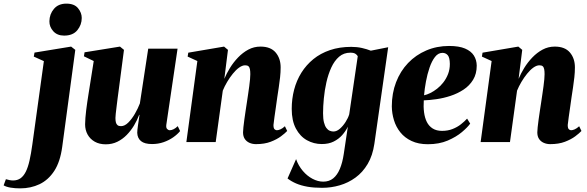

<svg xmlns="http://www.w3.org/2000/svg" viewBox="-148 -782 3232 1057"><path d="M194.5 26.5Q183.5 108.5 150.8 158.8Q118 209 69.8 232Q21.5 255 -37 255Q-65.5 255 -89.5 251Q-113.5 247 -128 238.5L-115.5 204.5Q-106 207.5 -95.5 209.5Q-85 211.5 -76 211.5Q-52.5 211.5 -35.5 199.8Q-18.5 188 -6.2 163.8Q6 139.5 14.5 102Q23 64.5 30 13.5L93.5 -445.5L38 -470.5L42 -492.5L243.5 -525.5L266.5 -507.5ZM205 -586Q167 -586 145.2 -610.2Q123.5 -634.5 124 -665Q124.5 -704.5 149 -733.2Q173.5 -762 217.5 -762Q261 -762 281.5 -737Q302 -712 302 -683Q302 -645.5 277.8 -615.8Q253.5 -586 205 -586Z M434.5 12.5Q399 12.5 373.5 -2Q348 -16.5 334.2 -41.5Q320.5 -66.5 320.5 -97.5Q320.5 -113.5 322.2 -133.5Q324 -153.5 326.5 -175.8Q329 -198 332.5 -220.2Q336 -242.5 339 -262.5L368 -446L314 -472L317.5 -494L512.5 -525.5L534.5 -507.5L505.5 -286Q502.5 -265 499.5 -241Q496.5 -217 493.8 -194.8Q491 -172.5 489.2 -156Q487.5 -139.5 487.5 -132.5Q487.5 -118 490 -108.2Q492.5 -98.5 499 -93Q505.5 -87.5 518 -87.5Q538.5 -87.5 558.2 -107.2Q578 -127 594.8 -156Q611.5 -185 622 -212.5L668 -514H829.5L767.5 -94.5Q765.5 -78.5 772.2 -71.8Q779 -65 786.5 -65Q796 -65 807.5 -70.5Q819 -76 830.5 -87.5L843.5 -60.5Q829 -42.5 805.5 -26Q782 -9.5 752.2 0.8Q722.5 11 689 11Q648 11 628.2 -5.2Q608.5 -21.5 607.5 -51Q607.5 -56.5 608.5 -67.2Q609.5 -78 611.5 -91.5Q613.5 -105 615.8 -120.2Q618 -135.5 620 -149.5H618Q607 -120 589.8 -91.2Q572.5 -62.5 549.5 -39Q526.5 -15.5 497.8 -1.5Q469 12.5 434.5 12.5Z M1087 -348Q1099 -377 1118 -408Q1137 -439 1162.8 -465.8Q1188.5 -492.5 1219.2 -509Q1250 -525.5 1286 -525.5Q1342 -525.5 1369.5 -493Q1397 -460.5 1397 -411Q1397 -384.5 1394 -357Q1391 -329.5 1386.8 -301.8Q1382.5 -274 1378.5 -247Q1375.5 -222.5 1371 -193.5Q1366.5 -164.5 1363 -137.8Q1359.5 -111 1357.5 -94Q1357.5 -76 1363.5 -70.5Q1369.5 -65 1376 -65Q1384.5 -65 1396 -70Q1407.5 -75 1420.5 -87L1433 -61Q1421.5 -48.5 1398.8 -31.5Q1376 -14.5 1342 -1.5Q1308 11.5 1261 11.5Q1241.5 11.5 1225.2 4.2Q1209 -3 1199.5 -17.2Q1190 -31.5 1190 -53.5Q1190 -63 1192 -81.8Q1194 -100.5 1197.2 -124.2Q1200.5 -148 1204.2 -172.5Q1208 -197 1211 -217Q1214.5 -241 1218 -264Q1221.5 -287 1224.2 -307.8Q1227 -328.5 1228.5 -345.5Q1230 -362.5 1230 -373.5Q1230 -390.5 1227.8 -401.5Q1225.5 -412.5 1219.5 -417.5Q1213.5 -422.5 1201.5 -422.5Q1186 -422.5 1168.2 -409.8Q1150.5 -397 1133.8 -376.2Q1117 -355.5 1102.5 -331Q1088 -306.5 1078.5 -283L1039.5 0H878L938.5 -446L885 -470.5L888.5 -492L1085.5 -525.5L1107 -507.5Z M1913 9.5Q1903.5 74.5 1876.2 120.5Q1849 166.5 1809.2 195.5Q1769.5 224.5 1722.2 238.2Q1675 252 1625 252Q1579.5 252 1544.2 245.8Q1509 239.5 1482.2 228Q1455.5 216.5 1435 200.5L1482 94Q1495 130.5 1518.8 158.5Q1542.5 186.5 1572.2 202.2Q1602 218 1631.5 218Q1664 218 1686.5 199.8Q1709 181.5 1723.2 147.2Q1737.5 113 1744.5 65.5L1767 -84.5Q1755 -60 1735.8 -38.2Q1716.5 -16.5 1689 -2.8Q1661.5 11 1623.5 11Q1579.5 11 1541.8 -10Q1504 -31 1481 -74.2Q1458 -117.5 1458 -182.5Q1458 -237.5 1471.2 -288.2Q1484.5 -339 1511.2 -381.8Q1538 -424.5 1577.2 -456.5Q1616.5 -488.5 1668.8 -506.2Q1721 -524 1786 -524Q1817.5 -524 1844.8 -517.8Q1872 -511.5 1893.5 -503L1989 -522ZM1821.5 -472.5Q1818 -479.5 1808.8 -485.8Q1799.5 -492 1781 -492Q1744.5 -492 1718.8 -469.8Q1693 -447.5 1676 -410.5Q1659 -373.5 1649 -329.2Q1639 -285 1634.8 -240.2Q1630.5 -195.5 1630.5 -158.5Q1630.5 -128 1635.5 -108.2Q1640.5 -88.5 1648.8 -77.5Q1657 -66.5 1667.2 -62.2Q1677.5 -58 1687.5 -58Q1705.5 -58 1723 -73.2Q1740.5 -88.5 1754.5 -110.5Q1768.5 -132.5 1774.5 -152.5Z M2440.5 -101.5Q2426.5 -81.5 2395.2 -55Q2364 -28.5 2316.8 -8.2Q2269.5 12 2207.5 12Q2155.5 12 2117.8 -5.8Q2080 -23.5 2056 -53.5Q2032 -83.5 2020.8 -120.5Q2009.5 -157.5 2009 -196.5Q2009 -268.5 2032.5 -329.5Q2056 -390.5 2098.5 -435Q2141 -479.5 2198.8 -504.2Q2256.5 -529 2324 -529Q2379 -529 2412.2 -514.8Q2445.5 -500.5 2460.8 -476.2Q2476 -452 2476.5 -421Q2476.5 -375.5 2456.5 -342.8Q2436.5 -310 2403.8 -288.5Q2371 -267 2332.2 -254.2Q2293.5 -241.5 2254.5 -236Q2215.5 -230.5 2185 -229.5Q2182.5 -194.5 2186.5 -163.8Q2190.5 -133 2202 -110.2Q2213.5 -87.5 2234.2 -74.5Q2255 -61.5 2285.5 -61.5Q2317.5 -61.5 2343.5 -71.8Q2369.5 -82 2389.5 -97.8Q2409.5 -113.5 2423.5 -129ZM2288 -491Q2264 -491 2246.5 -468.2Q2229 -445.5 2216.8 -409.8Q2204.5 -374 2197 -333.5Q2189.5 -293 2186.5 -257.5Q2202 -260.5 2220.8 -269.8Q2239.5 -279 2258.5 -293.8Q2277.5 -308.5 2293.2 -329Q2309 -349.5 2318.8 -374.8Q2328.5 -400 2328.5 -430Q2328 -465.5 2316.8 -478.2Q2305.5 -491 2288 -491Z M2707 -348Q2719 -377 2738 -408Q2757 -439 2782.8 -465.8Q2808.5 -492.5 2839.2 -509Q2870 -525.5 2906 -525.5Q2962 -525.5 2989.5 -493Q3017 -460.5 3017 -411Q3017 -384.5 3014 -357Q3011 -329.5 3006.8 -301.8Q3002.5 -274 2998.5 -247Q2995.5 -222.5 2991 -193.5Q2986.5 -164.5 2983 -137.8Q2979.5 -111 2977.5 -94Q2977.5 -76 2983.5 -70.5Q2989.5 -65 2996 -65Q3004.5 -65 3016 -70Q3027.5 -75 3040.5 -87L3053 -61Q3041.5 -48.5 3018.8 -31.5Q2996 -14.5 2962 -1.5Q2928 11.5 2881 11.5Q2861.5 11.5 2845.2 4.2Q2829 -3 2819.5 -17.2Q2810 -31.5 2810 -53.5Q2810 -63 2812 -81.8Q2814 -100.5 2817.2 -124.2Q2820.5 -148 2824.2 -172.5Q2828 -197 2831 -217Q2834.5 -241 2838 -264Q2841.5 -287 2844.2 -307.8Q2847 -328.5 2848.5 -345.5Q2850 -362.5 2850 -373.5Q2850 -390.5 2847.8 -401.5Q2845.5 -412.5 2839.5 -417.5Q2833.5 -422.5 2821.5 -422.5Q2806 -422.5 2788.2 -409.8Q2770.5 -397 2753.8 -376.2Q2737 -355.5 2722.5 -331Q2708 -306.5 2698.5 -283L2659.5 0H2498L2558.5 -446L2505 -470.5L2508.5 -492L2705.5 -525.5L2727 -507.5Z"/></svg>

Font: Merriweather 120pt Black
Style: Italic
Weight: 900
Italic angle: -7.8°
Version: Version 2.101